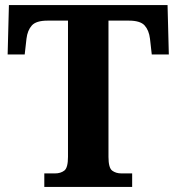

<svg xmlns="http://www.w3.org/2000/svg" viewBox="-20 -734 693 754"><path d="M154 0V-53H196Q218 -53 232.5 -64Q247 -75 247 -118V-653H167Q122 -653 105 -634Q88 -615 84 -582L77 -520H10L15 -714H638L643 -520H576L569 -582Q565 -615 548 -634Q531 -653 486 -653H406V-118Q406 -75 420.5 -64Q435 -53 457 -53H499V0Z"/></svg>

Font: Noto Serif Test
Style: Regular
Weight: 400
Version: Version 1.000